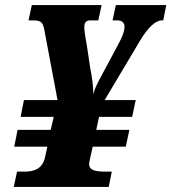

<svg xmlns="http://www.w3.org/2000/svg" viewBox="-20 -734 673 754"><path d="M34 0H407L419 -60H396C357 -60 330 -64 330 -90C330 -94 332 -105 336 -122L344 -158H474L488 -224H358L369 -275H499L513 -341H391L531 -576C559 -623 590 -654 615 -654H621L633 -714H435L422 -654H441C457 -654 469 -646 469 -629C469 -606 453 -576 444 -559L376 -432C360 -403 351 -383 346 -364C347 -394 342 -427 334 -469L321 -556C314 -593 311 -618 311 -627C311 -641 315 -654 334 -654H366L379 -714H105L92 -654H111C147 -654 150 -642 157 -601L206 -341H74L61 -275H191L179 -224H49L36 -158H166L157 -117C147 -70 113 -60 76 -60H47Z"/></svg>

Font: Noto Serif SemiCondensed Black
Style: Italic
Weight: 900
Width: 4
Italic angle: -12°
Designer: Monotype Design Team
Foundry: Monotype Imaging Inc.
Version: Version 2.014